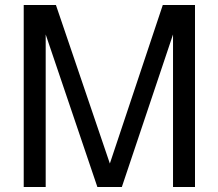

<svg xmlns="http://www.w3.org/2000/svg" viewBox="-20 -749 873 769"><path d="M468 0H370L163 -611V0H75V-729H204L420 -94L632 -729H761V0H673V-611Z"/></svg>

Font: Ekushey Bangla
Style: Regular
Weight: 400
Designer: Al Mamun Sumon
Foundry: Al Mamun Sumon
Version: Version 1.0